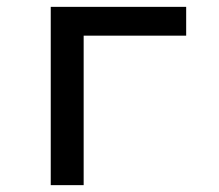

<svg xmlns="http://www.w3.org/2000/svg" viewBox="-20 -540 640 560"><path d="M128 0V-520H523V-436H224V0Z"/></svg>

Font: Iosevka Fixed Medium Extended
Style: Regular
Weight: 500
Width: 7
Monospace: yes
Designer: Belleve Invis
Foundry: Belleve Invis
Version: Version 24.1.1; ttfautohint (v1.8.4)